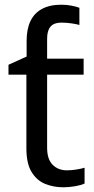

<svg xmlns="http://www.w3.org/2000/svg" viewBox="-20 -785 401 815"><path d="M240 -765Q263 -765 283.5 -761Q304 -757 317 -752V-679Q308 -682 285.5 -685.5Q263 -689 240 -689Q209 -689 194.5 -672Q180 -655 180 -621V-536H335V-468H180V-158Q180 -109 203.5 -85.5Q227 -62 264 -62Q284 -62 305 -65.5Q326 -69 339 -73V-6Q325 1 299 5.5Q273 10 249 10Q207 10 171.5 -4.5Q136 -19 114 -55Q92 -91 92 -156V-468H16V-510L93 -545V-611Q93 -661 109 -695Q125 -729 158 -747Q191 -765 240 -765Z"/></svg>

Font: uguzrati05
Style: Book
Weight: 400
Designer: Jelle Bosma - Monotype Design Team, Universal Thirst
Foundry: Monotype Imaging Inc.
Version: Version 2.106